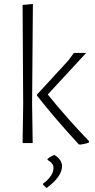

<svg xmlns="http://www.w3.org/2000/svg" viewBox="-20 -722 478 969"><path d="M142 -198 145 0H94L97 -195L94 -697L146 -702ZM221 -245Q319 -124 429 -10V-3Q419 2 404 4.5Q389 7 384 8L377 6Q260 -121 167 -239V-245L326 -418L353 -455H415ZM293 117Q293 169 215 227L197 210V205Q250 166 250 125Q250 102 220 85V80Q237 66 255 60Q293 84 293 117Z"/></svg>

Font: Luna Sans Light
Style: Regular
Weight: 300
Designer: Juan Pablo del Peral
Foundry: Huerta Tipografica
Version: Version 2.001; ttfautohint (v1.5)